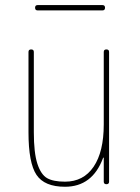

<svg xmlns="http://www.w3.org/2000/svg" viewBox="-20 -710 540 740"><path d="M125 -669.9Q115.2 -669.9 115.2 -680.2Q115.2 -690.4 125 -690.4H375Q384.8 -690.4 384.8 -680.2Q384.8 -669.9 375 -669.9ZM230.5 9.8Q151.4 9.8 120.6 -36.1Q89.8 -82 89.8 -200.2V-509.8Q89.8 -519.5 100.1 -519.5Q110.4 -519.5 110.4 -509.8V-200.2Q110.4 -121.1 124 -79.1Q137.7 -37.1 161.6 -23.4Q185.5 -9.8 230.5 -9.8Q301.8 -9.8 340.8 -67.4Q379.9 -125 379.9 -230.5V-509.8Q379.9 -519.5 390.1 -519.5Q400.4 -519.5 400.4 -509.8V-9.8Q400.4 0 390.1 0Q379.9 0 379.9 -9.8V-101.6Q379.9 -102.5 378.9 -102.5Q377 -102.5 377 -100.6Q335.9 9.8 230.5 9.8Z"/></svg>

Font: Rounded-L Mgen+ 2m thin
Style: Regular
Weight: 100
Designer: [Source Han Sans]
Ryoko NISHIZUKA  (kana & ideographs); Paul D. Hunt (Latin, Greek & Cyrillic); Wenlong ZHANG  (bopomofo
Version: Version 1.059.20150602